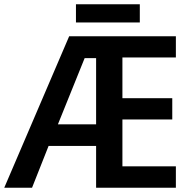

<svg xmlns="http://www.w3.org/2000/svg" viewBox="-21 -885 902 905"><path d="M252 -299H432V-611H378ZM808 0H432V-197H208L130 0H-1L305 -714H808V-614H556V-422H791V-322H556V-101H808ZM638 -865V-779H337V-865Z"/></svg>

Font: Noto Sans Display Medium
Style: Regular
Weight: 500
Designer: Monotype Design Team
Foundry: Monotype Imaging Inc.
Version: Version 1.900